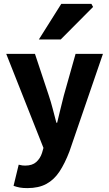

<svg xmlns="http://www.w3.org/2000/svg" viewBox="-20 -773 561 987"><path d="M120.4 194Q97.7 194 81.5 191Q65.3 188 49.7 182.3L76.1 73.6Q87.4 76.6 94.6 77.4Q101.8 78.3 109.2 78.3Q146 78.3 166.4 59.9Q186.9 41.5 196 13.2L203.4 -12.7L12 -496.1H159.7L230.6 -282.7Q241.8 -249.4 250.9 -214.2Q260.1 -179 269.8 -142.1H273.8Q282.5 -177.4 290.8 -212.5Q299.1 -247.7 308.3 -282.7L368.5 -496.1H509.2L337 5.4Q313.5 67.1 285.6 109.2Q257.6 151.3 218.2 172.6Q178.7 194 120.4 194ZM179.7 -570 294.9 -753H449.9L458.5 -737.4L292.1 -570Z"/></svg>

Font: SourceSans3VF
Style: Regular
Weight: 200
Designer: Paul D. Hunt
Foundry: Adobe
Version: Version 3.052;hotconv 1.1.0;makeotfexe 2.6.0